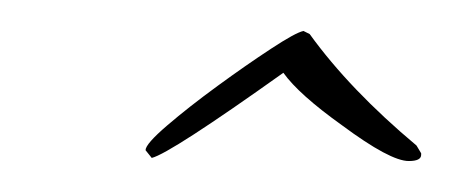

<svg xmlns="http://www.w3.org/2000/svg" viewBox="-20 -343 292 124"><path d="M244 -239Q232 -239 201 -262Q187 -272 177.5 -280.5Q168 -289 163 -296Q90 -244 78 -241L74 -246Q74 -250 88 -262Q102 -274 120.5 -287.5Q139 -301 155 -311.5Q171 -322 176 -323L180 -321Q206 -285 249 -249L252 -244V-243Q252 -239 244 -239Z"/></svg>

Font: Passions Conflict
Style: Regular
Weight: 400
Designer: Robert E. Leuschke
Foundry: Robert E. Leuschke
Version: Version 1.010; ttfautohint (v1.8.3)